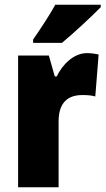

<svg xmlns="http://www.w3.org/2000/svg" viewBox="-20 -786 443 806"><path d="M403 -756V-766H212C188 -722 152 -668 119 -620V-606H240C292 -649 369 -721 403 -756ZM345 -563C288 -563 241 -513 218 -465H210L185 -553H56V0H226V-276C226 -357 266 -387 326 -387C351 -387 367 -385 380 -381L394 -557C377 -561 361 -563 345 -563Z"/></svg>

Font: Noto Sans Arabic UI Cn Bk
Style: Regular
Weight: 900
Width: 3
Designer: Monotype Design Team, Nadine Chahine and Nizar Qandah
Foundry: Monotype Imaging Inc.
Version: Version 2.010